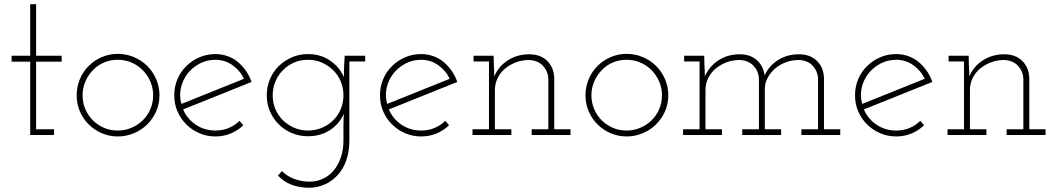

<svg xmlns="http://www.w3.org/2000/svg" viewBox="-20 -639 5005 909"><path d="M236 0H123V-347H35V-375H123V-619H151V-375H272V-347H151V-27H236Z M677 -50Q651 -24 614.5 -8.5Q578 7 538 7Q497 7 461.5 -8.5Q426 -24 399.5 -50.5Q373 -77 358 -112Q343 -147 343 -188Q343 -228 358 -264Q373 -300 399.5 -326.5Q426 -353 461.5 -368.5Q497 -384 538 -384Q578 -384 614.5 -368.5Q651 -353 677.5 -326.5Q704 -300 719.5 -264Q735 -228 735 -188Q735 -147 719.5 -112Q704 -77 677 -50ZM419 -70Q442 -47 472 -34Q502 -21 538 -21Q572 -21 602.5 -34Q633 -47 656 -69.5Q679 -92 692 -122.5Q705 -153 705 -188Q705 -222 692 -252.5Q679 -283 656 -306.5Q633 -330 602.5 -343Q572 -356 538 -356Q502 -356 472 -343Q442 -330 419.5 -306.5Q397 -283 384 -252.5Q371 -222 371 -188Q371 -153 384 -122.5Q397 -92 419 -70Z M1132 -46Q1106 -21 1072.5 -7Q1039 7 1000 7Q959 7 923.5 -8.5Q888 -24 862 -50Q835 -77 820 -112Q805 -147 805 -188Q805 -228 820 -264Q835 -300 862 -326Q888 -352 923.5 -367.5Q959 -383 1000 -383Q1030 -383 1058 -373Q1086 -363 1108 -344Q1128 -327 1144.5 -303.5Q1161 -280 1171 -251Q1089 -218 1009 -186Q929 -154 847 -121Q866 -76 907 -48.5Q948 -21 1000 -21Q1034 -21 1063 -33Q1092 -45 1114 -67ZM1000 -356Q959 -356 924.5 -337.5Q890 -319 867 -289Q845 -260 836.5 -223Q828 -186 839 -147Q913 -177 987 -206.5Q1061 -236 1135 -266Q1116 -306 1080 -331Q1044 -356 1000 -356Z M1296 192 1315 171Q1338 195 1373 208Q1408 221 1446 221Q1479 221 1508.5 207.5Q1538 194 1559.5 168.5Q1581 143 1593.5 107Q1606 71 1606 27V-45Q1606 -59 1606.5 -72.5Q1607 -86 1608 -100Q1598 -78 1582 -58.5Q1566 -39 1545 -25Q1523 -10 1496 -2Q1469 6 1438 6Q1397 6 1361.5 -9Q1326 -24 1299.5 -50.5Q1273 -77 1258 -112Q1243 -147 1243 -188Q1243 -228 1258 -264Q1273 -300 1299.5 -326Q1326 -352 1361.5 -367.5Q1397 -383 1438 -383Q1498 -383 1543 -352Q1588 -321 1608 -274Q1608 -299 1609 -324Q1610 -349 1612 -375H1709V-348H1634V27Q1634 79 1619.5 120Q1605 161 1579 189.5Q1553 218 1519 233.5Q1485 249 1447 250Q1398 250 1360 235.5Q1322 221 1296 192ZM1438 -356Q1402 -356 1371.5 -342.5Q1341 -329 1319 -306Q1296 -283 1283.5 -252.5Q1271 -222 1271 -188Q1271 -152 1284 -122Q1297 -92 1320 -69Q1343 -47 1373 -34Q1403 -21 1438 -21Q1473 -21 1504 -34Q1535 -47 1558 -70Q1581 -93 1593.5 -123Q1606 -153 1606 -188Q1606 -223 1593 -254Q1580 -285 1556 -308Q1533 -330 1503 -343Q1473 -356 1438 -356Z M2106 -46Q2080 -21 2046.5 -7Q2013 7 1974 7Q1933 7 1897.5 -8.5Q1862 -24 1836 -50Q1809 -77 1794 -112Q1779 -147 1779 -188Q1779 -228 1794 -264Q1809 -300 1836 -326Q1862 -352 1897.5 -367.5Q1933 -383 1974 -383Q2004 -383 2032 -373Q2060 -363 2082 -344Q2102 -327 2118.5 -303.5Q2135 -280 2145 -251Q2063 -218 1983 -186Q1903 -154 1821 -121Q1840 -76 1881 -48.5Q1922 -21 1974 -21Q2008 -21 2037 -33Q2066 -45 2088 -67ZM1974 -356Q1933 -356 1898.5 -337.5Q1864 -319 1841 -289Q1819 -260 1810.5 -223Q1802 -186 1813 -147Q1887 -177 1961 -206.5Q2035 -236 2109 -266Q2090 -306 2054 -331Q2018 -356 1974 -356Z M2401 0H2217V-27H2295V-348H2222V-375H2317L2318 -331Q2319 -316 2319.5 -304.5Q2320 -293 2320 -277Q2340 -325 2384.5 -353.5Q2429 -382 2485 -382Q2539 -382 2570.5 -351Q2602 -320 2604 -270V-27H2681V0H2497V-27H2576V-268Q2574 -302 2550.5 -327.5Q2527 -353 2485 -355Q2452 -355 2423 -344Q2394 -333 2371.5 -314.5Q2349 -296 2336 -269.5Q2323 -243 2323 -212V-27H2401Z M3086 -50Q3060 -24 3023.5 -8.5Q2987 7 2947 7Q2906 7 2870.5 -8.5Q2835 -24 2808.5 -50.5Q2782 -77 2767 -112Q2752 -147 2752 -188Q2752 -228 2767 -264Q2782 -300 2808.5 -326.5Q2835 -353 2870.5 -368.5Q2906 -384 2947 -384Q2987 -384 3023.5 -368.5Q3060 -353 3086.5 -326.5Q3113 -300 3128.5 -264Q3144 -228 3144 -188Q3144 -147 3128.5 -112Q3113 -77 3086 -50ZM2828 -70Q2851 -47 2881 -34Q2911 -21 2947 -21Q2981 -21 3011.5 -34Q3042 -47 3065 -69.5Q3088 -92 3101 -122.5Q3114 -153 3114 -188Q3114 -222 3101 -252.5Q3088 -283 3065 -306.5Q3042 -330 3011.5 -343Q2981 -356 2947 -356Q2911 -356 2881 -343Q2851 -330 2828.5 -306.5Q2806 -283 2793 -252.5Q2780 -222 2780 -188Q2780 -153 2793 -122.5Q2806 -92 2828 -70Z M3398 0H3214V-27H3292V-348H3219V-375H3314L3315 -331Q3316 -316 3316.5 -304.5Q3317 -293 3317 -277Q3338 -325 3381.5 -353.5Q3425 -382 3482 -382Q3532 -382 3563 -354.5Q3594 -327 3600 -282Q3621 -328 3664 -355Q3707 -382 3762 -382Q3816 -382 3847.5 -351Q3879 -320 3881 -270V-27H3958V0H3774V-27H3853V-268Q3851 -302 3828 -327.5Q3805 -353 3762 -355Q3730 -355 3701.5 -344.5Q3673 -334 3651 -315.5Q3629 -297 3615 -272Q3601 -247 3601 -217V-27H3678V0H3494V-27H3573V-268Q3571 -302 3547.5 -327.5Q3524 -353 3482 -355Q3449 -355 3420 -344Q3391 -333 3368.5 -314.5Q3346 -296 3333 -269.5Q3320 -243 3320 -212V-27H3398Z M4355 -46Q4329 -21 4295.5 -7Q4262 7 4223 7Q4182 7 4146.5 -8.5Q4111 -24 4085 -50Q4058 -77 4043 -112Q4028 -147 4028 -188Q4028 -228 4043 -264Q4058 -300 4085 -326Q4111 -352 4146.5 -367.5Q4182 -383 4223 -383Q4253 -383 4281 -373Q4309 -363 4331 -344Q4351 -327 4367.5 -303.5Q4384 -280 4394 -251Q4312 -218 4232 -186Q4152 -154 4070 -121Q4089 -76 4130 -48.5Q4171 -21 4223 -21Q4257 -21 4286 -33Q4315 -45 4337 -67ZM4223 -356Q4182 -356 4147.5 -337.5Q4113 -319 4090 -289Q4068 -260 4059.5 -223Q4051 -186 4062 -147Q4136 -177 4210 -206.5Q4284 -236 4358 -266Q4339 -306 4303 -331Q4267 -356 4223 -356Z M4650 0H4466V-27H4544V-348H4471V-375H4566L4567 -331Q4568 -316 4568.5 -304.5Q4569 -293 4569 -277Q4589 -325 4633.5 -353.5Q4678 -382 4734 -382Q4788 -382 4819.5 -351Q4851 -320 4853 -270V-27H4930V0H4746V-27H4825V-268Q4823 -302 4799.5 -327.5Q4776 -353 4734 -355Q4701 -355 4672 -344Q4643 -333 4620.5 -314.5Q4598 -296 4585 -269.5Q4572 -243 4572 -212V-27H4650Z"/></svg>

Font: Josefin Slab Light
Style: Regular
Weight: 300
Designer: Santiago Orozco
Foundry: Typemade
Version: Version 2.000